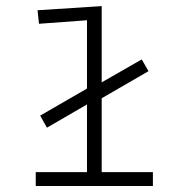

<svg xmlns="http://www.w3.org/2000/svg" viewBox="-20 -617 626 637"><path d="M317.4 -343.8 450.2 -419.9 472.7 -380.9 317.4 -291V-45.9H487.3V0H98.6V-45.9H268.6V-270.5L135.7 -193.4L113.3 -233.4L268.6 -323.2V-549.8L109.4 -538.1L104.5 -583L317.4 -596.7Z"/></svg>

Font: Thabit
Style: Regular
Weight: 500
Designer: Regenerated by Nadim Shaikli
Foundry: MAK Alagha
Version: 0.01